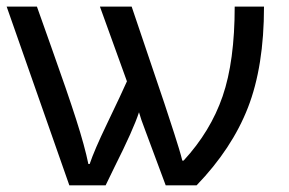

<svg xmlns="http://www.w3.org/2000/svg" viewBox="-20 -556 866 576"><path d="M397 -219.2Q380.4 -168 323.2 -54.2L296.9 0H188L0 -536.1H90.8L133.8 -415Q182.6 -278.3 208.5 -197.5Q234.4 -116.7 245.1 -64H249Q263.2 -106 299.8 -182.1Q347.2 -280.8 360.8 -312L279.8 -536.1H375L473.1 -246.1Q479 -228 486.8 -204.3Q494.6 -180.7 502.4 -156.5Q510.3 -132.3 516.8 -110.6Q523.4 -88.9 526.9 -74.2H530.8Q611.8 -162.1 647.9 -267.3Q684.1 -372.6 684.1 -536.1H772Q772 -356.9 723.9 -233.4Q675.8 -109.9 569.8 0H477.1L416 -164.1Q401.9 -200.7 397 -219.2Z"/></svg>

Font: NotoPenekeko
Style: Regular
Weight: 400
Designer: Monotype Design team
Foundry: Monotype Imaging Inc.
Version: Version 1.04